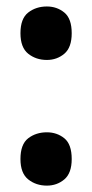

<svg xmlns="http://www.w3.org/2000/svg" viewBox="-20 -564 287 596"><path d="M43.5 -460.9Q43.5 -506.3 67.6 -525.1Q91.8 -543.9 125.5 -543.9Q156.7 -543.9 179.7 -525.1Q202.6 -506.3 202.6 -460.9Q202.6 -416.5 179.7 -397.2Q156.7 -377.9 125.5 -377.9Q91.8 -377.9 67.6 -397.2Q43.5 -416.5 43.5 -460.9ZM43.5 -70.3Q43.5 -116.2 67.6 -134.8Q91.8 -153.3 125.5 -153.3Q156.7 -153.3 179.7 -134.8Q202.6 -116.2 202.6 -70.3Q202.6 -26.4 179.7 -7.1Q156.7 12.2 125.5 12.2Q91.8 12.2 67.6 -7.1Q43.5 -26.4 43.5 -70.3Z"/></svg>

Font: Lunasima
Style: Bold
Weight: 700
Designer: The DocRepair Project, Monotype Design Team
Foundry: Google
Version: Version 2.009